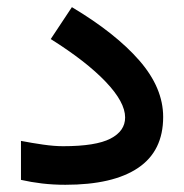

<svg xmlns="http://www.w3.org/2000/svg" viewBox="-20 -513 510 532"><path d="M38.1 -122.6Q68.8 -116.7 99.6 -112.3Q130.4 -107.9 154.8 -107.9Q245.6 -107.9 286.1 -128.9Q326.7 -149.9 326.7 -187.5Q326.7 -230 272.9 -286.4Q219.2 -342.8 120.6 -404.8L179.2 -493.2Q300.3 -420.9 366.2 -345.2Q432.1 -269.5 432.1 -189Q432.1 -94.7 362.8 -47.9Q293.5 -1 161.1 -1Q127.4 -1 96.7 -4.6Q65.9 -8.3 38.1 -14.6Z"/></svg>

Font: Vazir Medium UI
Style: Medium-UI
Weight: 500
Designer: Saber Rastikerdar
Foundry: Saber Rastikerdar
Version: Version 30.0.0